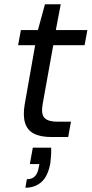

<svg xmlns="http://www.w3.org/2000/svg" viewBox="-20 -643 430 901"><path d="M221 0Q170 0 139 -16Q108 -32 97.5 -66.5Q87 -101 96 -154L145 -431H65L78 -502H158L191 -623H265L242 -502H390L377 -431H230L180 -154Q172 -107 189 -89.5Q206 -72 249 -72H313L300 0ZM99 238 106 198Q131 198 144.5 183.5Q158 169 162 141L165 127H120L134 50H220Q221 70 219.5 89Q218 108 216 124Q205 184 174.5 211Q144 238 99 238Z"/></svg>

Font: DM Sans 16pt
Style: Italic
Weight: 400
Italic angle: -10°
Version: Version 4.004;gftools[0.9.30]